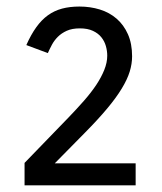

<svg xmlns="http://www.w3.org/2000/svg" viewBox="-20 -703 492 584"><path d="M60.1 -565.9Q74.2 -597.7 90.3 -620.1Q106.4 -642.6 125.7 -656.5Q145 -670.4 168.7 -676.8Q192.4 -683.1 221.7 -683.1Q254.4 -683.1 283.7 -674.1Q313 -665 334.7 -646.2Q356.4 -627.4 369.1 -598.9Q381.8 -570.3 381.8 -531.7Q381.8 -508.8 374.5 -485.1Q367.2 -461.4 350.3 -433.6Q333.5 -405.8 305.9 -372.8Q278.3 -339.8 237.8 -298.8L146.5 -206.1H392.6V-139.2H54.7V-207.5L188.5 -345.7Q213.4 -371.6 235.1 -396.2Q256.8 -420.9 272.5 -444.3Q288.1 -467.8 297.1 -490.2Q306.2 -512.7 306.2 -533.7Q306.2 -548.3 302 -563Q297.9 -577.6 288.3 -589.6Q278.8 -601.6 262.7 -609.1Q246.6 -616.7 223.1 -616.7Q199.2 -616.7 183.1 -609.4Q167 -602.1 156 -591.1Q145 -580.1 137.9 -566.9Q130.9 -553.7 125.5 -541.5Z"/></svg>

Font: Shanti
Style: Regular
Weight: 400
Designer: vernon adams
Foundry: vernon adams
Version: Version 1.000